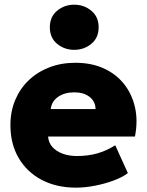

<svg xmlns="http://www.w3.org/2000/svg" viewBox="-20 -804 642 838"><path d="M312 15Q226 15 161.5 -19.2Q97 -53.5 61.2 -114.8Q25.5 -176 25.5 -258Q25.5 -318 46.5 -367.8Q67.5 -417.5 105.5 -453.8Q143.5 -490 195.2 -510Q247 -530 309 -530Q378.5 -530 432.2 -505.8Q486 -481.5 521 -437.8Q556 -394 569.2 -335.5Q582.5 -277 569 -208H190Q191.5 -182.5 207.8 -163.5Q224 -144.5 252 -133.8Q280 -123 316.5 -123Q363 -123 403.5 -134.2Q444 -145.5 483 -170L538 -48.5Q514.5 -30.5 476.2 -16.2Q438 -2 394.5 6.5Q351 15 312 15ZM201.5 -328H397Q396.5 -361 371.2 -381Q346 -401 304 -401Q261.5 -401 233.2 -381Q205 -361 201.5 -328ZM304 -586.5Q261 -586.5 229.2 -612.8Q197.5 -639 197.5 -685Q197.5 -730.5 229.2 -757Q261 -783.5 304 -783.5Q347 -783.5 378.8 -757Q410.5 -730.5 410.5 -685Q410.5 -639 378.8 -612.8Q347 -586.5 304 -586.5Z"/></svg>

Font: Geologica ExtraBold
Style: Regular
Weight: 800
Designer: Sindre Bremnes, Frode Helland
Foundry: Monokrom Skriftforlag AS
Version: Version 1.010;gftools[0.9.28]